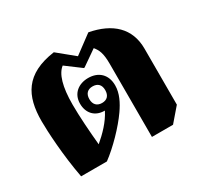

<svg xmlns="http://www.w3.org/2000/svg" viewBox="-123 -723 934 891"><g transform="rotate(-30 344.0 -278.0)"><path d="M455 6H568L630 -66V-366C630 -476 559 -540 442 -562L345 -490L257 -562C95 -539 48 -449 48 -313C48 -260 55 -126 79 0H217C273 -41 342 -112 381 -168C406 -204 427 -244 427 -287C427 -345 390 -379 335 -379C284 -379 243 -349 243 -294C243 -246 272 -209 326 -209H327C303 -161 263 -121 224 -88C217 -160 211 -246 211 -308C211 -404 229 -463 262 -488L341 -429H345L427 -486C444 -465 455 -444 455 -386ZM334 -246C307 -246 291 -262 291 -291C291 -320 307 -335 333 -335C360 -335 376 -320 376 -291C376 -261 360 -246 334 -246Z"/></g></svg>

Font: Noto Serif Thai Black
Style: Regular
Weight: 900
Designer: Monotype Design Team
Foundry: Monotype Imaging Inc.
Version: Version 2.002